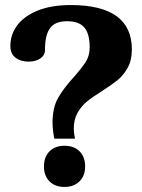

<svg xmlns="http://www.w3.org/2000/svg" viewBox="-20 -730 564 760"><path d="M188 -244Q188 -304 210 -342.5Q232 -381 273 -426Q305 -462 320 -486Q335 -510 335 -543Q335 -596 314 -621Q293 -646 245 -646Q198 -646 178 -618.5Q158 -591 158 -532Q158 -511 139.5 -498.5Q121 -486 93 -486Q62 -486 41.5 -501.5Q21 -517 21 -548Q21 -593 48 -629.5Q75 -666 129 -688Q183 -710 260 -710Q502 -710 502 -534Q502 -492 485.5 -462Q469 -432 445.5 -413Q422 -394 383 -369Q346 -346 324 -328Q302 -310 287 -283.5Q272 -257 272 -221Q272 -204 277 -181H195Q188 -217 188 -244ZM154 -71Q154 -109 176 -131Q198 -153 235 -153Q273 -153 295 -131Q317 -109 317 -71Q317 -34 294.5 -12Q272 10 235 10Q198 10 176 -12Q154 -34 154 -71Z"/></svg>

Font: Taviraj Bold
Style: Regular
Weight: 700
Designer: Katatrad Team
Foundry: CadsonDemak
Version: Version 1.030